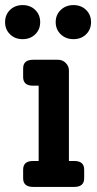

<svg xmlns="http://www.w3.org/2000/svg" viewBox="-46 -735 383 755"><path d="M92.5 -600Q73 -581 43 -581Q13 -581 -6.5 -600Q-26 -619 -26 -648Q-26 -677 -6.5 -696Q13 -715 43 -715Q73 -715 92.5 -696Q112 -677 112 -648Q112 -619 92.5 -600ZM292.5 -600Q273 -581 243 -581Q213 -581 193 -600Q173 -619 173 -648Q173 -677 193 -696Q213 -715 243 -715Q273 -715 292.5 -696Q312 -677 312 -648Q312 -619 292.5 -600ZM84 0Q45 0 45 -34V-68Q45 -102 84 -102H106V-398H84Q45 -398 45 -432V-466Q45 -500 84 -500H182Q200 -500 212.5 -487.5Q225 -475 225 -458V-102H246Q285 -102 285 -68V-34Q285 0 246 0Z"/></svg>

Font: Solway Medium
Style: Regular
Weight: 500
Designer: Mariya V. Pigoulevskaya
Foundry: The Northern Block Ltd.
Version: Version 1.000;hotconv 1.0.109;makeotfexe 2.5.65596